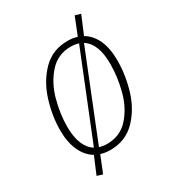

<svg xmlns="http://www.w3.org/2000/svg" viewBox="-217 -928 1057 1167"><g transform="rotate(-30 312.0 -345.0)"><path d="M580 -440Q580 -337 548.5 -233.5Q517 -130 447.5 -59.5Q378 11 271 11Q234 11 205 1L158 117L119 105L169 -14Q120 -43 93 -102Q66 -161 66 -245Q66 -345 98.5 -449Q131 -553 200.5 -623.5Q270 -694 376 -694Q414 -694 443 -684L492 -807L531 -795L478 -669Q527 -641 553.5 -583Q580 -525 580 -440ZM191 -52 430 -646Q403 -654 375 -654Q284 -654 225 -588Q166 -522 140 -427Q114 -332 114 -242Q114 -170 134 -122Q154 -74 191 -52ZM532 -444Q532 -587 457 -633L219 -39Q245 -31 272 -31Q366 -31 424.5 -97.5Q483 -164 507.5 -258.5Q532 -353 532 -444Z"/></g></svg>

Font: Fira Sans Condensed ExtraLight
Style: Italic
Weight: 275
Width: 3
Italic angle: -8°
Designer: Carrois Corporate & Edenspiekermann AG
Foundry: Carrois Corporate GbR & Edenspiekermann AG
Version: Version 4.203